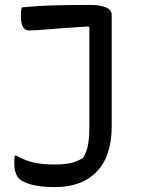

<svg xmlns="http://www.w3.org/2000/svg" viewBox="-20 -562 640 782"><path d="M344 -542Q388 -542 411.5 -532Q435 -522 435 -500V-48Q435 73 374.5 136.5Q314 200 204 200Q145 200 108.5 190Q72 180 57 165Q47 154 42.5 137.5Q38 121 38 101Q38 93 38.5 85.5Q39 78 40 72H46Q83 92 117 100Q151 108 205 108Q234 108 263.5 103Q293 98 319 80Q333 57 338.5 28Q344 -1 344 -50V-452L338 -454Q239 -448 181.5 -443Q124 -438 98 -438Q65 -438 65 -497Q65 -520 69 -532Q142 -539 215 -540.5Q288 -542 344 -542Z"/></svg>

Font: Recursive Mn Csl St
Style: Regular
Weight: 400
Monospace: yes
Version: Version 1.079;hotconv 1.0.112;makeotfexe 2.5.65598; ttfautoh